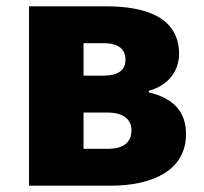

<svg xmlns="http://www.w3.org/2000/svg" viewBox="-20 -589 647 609"><path d="M72 0H331C460 0 570 -46 570 -164C570 -240 524 -279 452 -296V-301C521 -320 548 -371 548 -418C548 -533 444 -569 316 -569H72ZM245 -349V-452H307C358 -452 378 -432 378 -399C378 -368 357 -349 307 -349ZM245 -117V-232H321C375 -232 397 -207 397 -176C397 -142 377 -117 322 -117Z"/></svg>

Font: Noto Sans HK Black
Style: Regular
Weight: 900
Designer: Ryoko NISHIZUKA 西塚涼子 (kana, bopomofo & ideographs); Paul D. Hunt (Latin, Greek & Cyrillic); Sandoll Communications 산돌커뮤니
Foundry: Adobe
Version: Version 2.004;hotconv 1.0.118;makeotfexe 2.5.65603